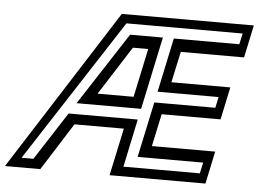

<svg xmlns="http://www.w3.org/2000/svg" viewBox="-102 -765 1134 831"><g transform="rotate(5 465.0 -350.0)"><path d="M-52 0 394.5 -700H968L938 -558.5H663L634 -424H890L860 -282.5H604L574 -141.5H849L819 0H402.5L446.5 -206H232L101.5 0ZM16.5 -42H68L202.5 -250.5H503L459 -42H791L801.5 -89.5H516.5L568 -330.5H833L843 -378H578L628 -613.5H912.5L923 -661H418ZM233 -298 438 -613.5H580.5L513.5 -298ZM320 -347H476.5L521.5 -558.5H455Z"/></g></svg>

Font: Tourney Expanded Medium
Style: Italic
Weight: 500
Width: 7
Italic angle: -12°
Designer: Tyler Finck
Foundry: Etcetera Type Co
Version: Version 1.010; ttfautohint (v1.8.3)